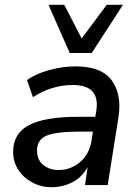

<svg xmlns="http://www.w3.org/2000/svg" viewBox="-20 -775 577 804"><path d="M196 9Q153 9 116 -10.5Q79 -30 57 -63.5Q35 -97 35 -139Q35 -216 101 -251Q167 -286 310 -286H379L383 -310Q392 -363 368 -391Q344 -419 285 -419Q196 -419 118 -368L93 -440Q130 -466 185.5 -481.5Q241 -497 297 -497Q406 -497 448.5 -437.5Q491 -378 476 -284L431 0H336L347 -75Q322 -31 281.5 -11Q241 9 196 9ZM225 -63Q276 -63 315.5 -96.5Q355 -130 364 -190L369 -224H319Q215 -224 175 -207Q135 -190 135 -145Q135 -105 161.5 -84Q188 -63 225 -63ZM272 -553 183 -755H249L322 -614L427 -755H495L364 -553Z"/></svg>

Font: Nunito Sans SemiBold
Style: Italic
Weight: 600
Italic angle: -9°
Designer: Vernon Adams
Foundry: Vernon Adams
Version: Version 3.006; ttfautohint (v1.8.3)